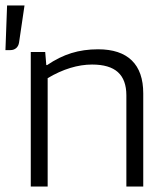

<svg xmlns="http://www.w3.org/2000/svg" viewBox="-41 -685 614 705"><path d="M134 0H72V-494H125L129 -446H132Q176 -476 221 -490Q266 -504 319 -504Q401 -504 443 -463Q485 -422 485 -342V0H423V-335Q423 -392 392 -420Q361 -448 297 -448Q258 -448 217 -435.5Q176 -423 134 -398ZM49 -665 29 -529Q27 -516 18.5 -508.5Q10 -501 -3 -501H-21L-15 -665Z"/></svg>

Font: Blinker Light
Style: Regular
Weight: 300
Designer: Juergen Huber
Foundry: supertype
Version: Version 1.017;hotconv 1.0.117;makeotfexe 2.5.65602